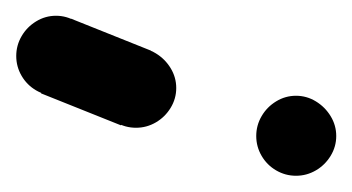

<svg xmlns="http://www.w3.org/2000/svg" viewBox="-20 -450 440 240"><path d="M0.3 -380Q0.3 -366.7 7 -355.2Q13.7 -343.7 25.2 -337Q36.7 -330.3 50 -330.3Q63.3 -330.3 74.8 -337Q86.3 -343.7 93.3 -355.2Q100.3 -366.7 100.3 -380Q100.3 -393.3 93.3 -404.8Q86.3 -416.3 74.8 -423.3Q63.3 -430.3 50 -430.3Q36.7 -430.3 25.2 -423.3Q13.7 -416.3 7 -404.8Q0.3 -393.3 0.3 -380Z M68.7 -426.7 31.3 -333.3 131.3 -293.3 168.7 -386.7Z M100.3 -340Q100.3 -326.7 107 -315.2Q113.7 -303.7 125.2 -297Q136.7 -290.3 150 -290.3Q163.3 -290.3 174.8 -297Q186.3 -303.7 193.3 -315.2Q200.3 -326.7 200.3 -340Q200.3 -353.3 193.3 -364.8Q186.3 -376.3 174.8 -383.3Q163.3 -390.3 150 -390.3Q136.7 -390.3 125.2 -383.3Q113.7 -376.3 107 -364.8Q100.3 -353.3 100.3 -340Z M300.3 -280Q300.3 -266.7 307 -255.2Q313.7 -243.7 325.2 -237Q336.7 -230.3 350 -230.3Q363.3 -230.3 374.8 -237Q386.3 -243.7 393.3 -255.2Q400.3 -266.7 400.3 -280Q400.3 -293.3 393.3 -304.8Q386.3 -316.3 374.8 -323.3Q363.3 -330.3 350 -330.3Q336.7 -330.3 325.2 -323.3Q313.7 -316.3 307 -304.8Q300.3 -293.3 300.3 -280Z"/></svg>

Font: Linefont Thin
Style: Regular
Weight: 100
Monospace: yes
Version: Version 3.002;gftools[0.9.33]